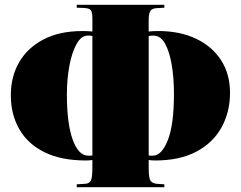

<svg xmlns="http://www.w3.org/2000/svg" viewBox="-20 -764 1001 798"><path d="M299 14V2L333 0Q352 -1 358 -14Q364 -27 364 -70V-99Q357 -98 350.5 -97.5Q344 -97 337 -97Q234 -97 164.5 -131.5Q95 -166 60 -227.5Q25 -289 25 -368Q25 -446 60 -506Q95 -566 161.5 -600.5Q228 -635 323 -635Q334 -635 344.5 -634.5Q355 -634 364 -633V-687Q364 -713 357.5 -721.5Q351 -730 328 -731L299 -732V-744H663V-732L630 -730Q612 -729 605 -718.5Q598 -708 598 -681V-633Q607 -634 617 -634.5Q627 -635 638 -635Q728 -635 795 -603Q862 -571 899 -513.5Q936 -456 936 -378Q936 -299 901 -235Q866 -171 796.5 -134Q727 -97 625 -97Q618 -97 611.5 -97.5Q605 -98 598 -99V-66Q598 -24 605.5 -13Q613 -2 632 0L663 2V14ZM347 -117Q351 -117 355.5 -117Q360 -117 364 -118V-614Q359 -616 354.5 -616Q350 -616 344 -616Q318 -616 298.5 -581.5Q279 -547 268.5 -491Q258 -435 258 -371Q258 -251 282 -184Q306 -117 347 -117ZM615 -117Q652 -117 677.5 -181.5Q703 -246 703 -373Q703 -441 693.5 -496Q684 -551 665.5 -583.5Q647 -616 618 -616Q611 -616 606.5 -615.5Q602 -615 598 -614V-118Q603 -117 607 -117Q611 -117 615 -117Z"/></svg>

Font: Literata 72pt Black
Style: Regular
Weight: 900
Designer: Latin by Veronika Burian and Jose Scaglione. Greek by Irene Vlachou. Cyrillic by Vera Evstafieva.
Foundry: TypeTogether
Version: Version 3.002